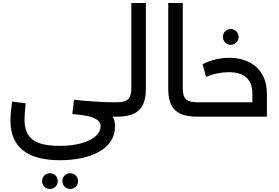

<svg xmlns="http://www.w3.org/2000/svg" viewBox="-20 -771 1843 1269"><path d="M742 -95C670 -95 599 -99 518 -107L469 -112L458 -18L509 -12H511C630 2 645 38 645 62C645 138 538 193 374 193C210 193 142 143 142 18C142 -6 145 -44 150 -88L60 -100C53 -52 49 -8 49 26C49 204 164 288 377 288C572 288 740 217 740 66C740 39 735 17 725 0H742C757 0 762 -20 762 -48C762 -77 757 -95 742 -95ZM310 374C281 374 258 397 258 426C258 455 281 478 310 478C339 478 362 455 362 426C362 397 339 374 310 374ZM444 374C415 374 392 397 392 426C392 455 415 478 444 478C473 478 496 455 496 426C496 397 473 374 444 374Z M848 -751V-189C848 -117 824 -95 747 -95H742C727 -95 722 -77 722 -47C722 -20 727 0 742 0H754C886 0 944 -53 944 -183V-751Z M1289 -95C1211 -95 1188 -117 1188 -189V-751H1092V-183C1092 -53 1150 0 1282 0H1294C1309 0 1314 -20 1314 -47C1314 -77 1309 -95 1294 -95Z M1505 -475C1534 -475 1557 -498 1557 -527C1557 -556 1534 -579 1505 -579C1476 -579 1453 -556 1453 -527C1453 -498 1476 -475 1505 -475ZM1495 -389C1435 -389 1372 -374 1319 -347L1342 -262C1389 -283 1443 -294 1492 -294C1591 -294 1648 -249 1648 -153V-95H1294C1279 -95 1274 -77 1274 -47C1274 -20 1279 0 1294 0H1744V-153C1744 -311 1633 -389 1495 -389Z"/></svg>

Font: UULA Sans Medium
Style: Regular
Weight: 500
Designer: Mohamed Gaber, Laura Garcia Mut
Foundry: Kief Type Foundry
Version: Version 3.006;hotconv 1.0.109;makeotfexe 2.5.65596